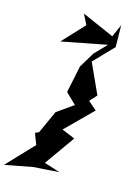

<svg xmlns="http://www.w3.org/2000/svg" viewBox="-257 -922 850 1255"><g transform="rotate(20 168.0 -295.0)"><path d="M141 -777 17 -619 318 -705 248 -619 194 -509 172 -324 249 -261 146 -174 90 -15 66 -1 101 71 -53 265 131 213 304 186 194 161 320 -54 228 -83 389 -274 327 -319 366 -370 255 -566 370 -708 355 -855 325 -767 100 -843Z"/></g></svg>

Font: Asimov Silicon
Style: Regular
Weight: 400
Designer: Google
Version: Version 2.000980; 2014